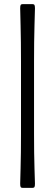

<svg xmlns="http://www.w3.org/2000/svg" viewBox="-20 -720 258 920"><path d="M143.1 -80.1Q143.1 17.1 145.3 86.9Q147.5 156.7 147.5 160.2Q147.5 171.4 145.3 175.8Q143.1 180.2 135.7 180.2H88.4Q81.1 180.2 78.9 175.8Q76.7 171.4 76.7 160.2Q76.7 156.7 78.6 86.9Q80.6 17.1 80.6 -80.1V-424.3Q80.6 -521.5 78.6 -599.1Q76.7 -676.8 76.7 -680.2Q76.7 -691.4 78.9 -695.8Q81.1 -700.2 88.4 -700.2H135.7Q143.1 -700.2 145.3 -695.8Q147.5 -691.4 147.5 -680.2Q147.5 -676.8 145.3 -599.1Q143.1 -521.5 143.1 -424.3Z"/></svg>

Font: Cooper* Medium
Style: Italic
Weight: 500
Italic angle: -7°
Designer: Owen Earl
Foundry: indestructible type*
Version: Version 0.001